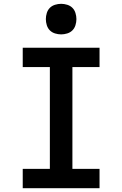

<svg xmlns="http://www.w3.org/2000/svg" viewBox="-20 -985 640 1005"><path d="M99 0V-101H241V-634H99V-735H501V-634H359V-101H501V0ZM300 -805Q284 -805 268 -810Q252 -815 241 -826Q230 -837 225 -853Q220 -869 220 -885Q220 -901 225 -917Q230 -933 241 -944Q252 -955 268 -960Q284 -965 300 -965Q316 -965 332 -960Q348 -955 359 -944Q370 -933 375 -917Q380 -901 380 -885Q380 -869 375 -853Q370 -837 359 -826Q348 -815 332 -810Q316 -805 300 -805Z"/></svg>

Font: Iosevka Custom Extended
Style: Bold
Weight: 700
Width: 7
Monospace: yes
Designer: Belleve Invis
Foundry: Belleve Invis
Version: Version 11.2.4; ttfautohint (v1.8.4)